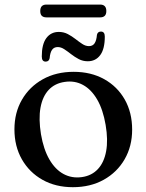

<svg xmlns="http://www.w3.org/2000/svg" viewBox="-20 -786 624 818"><path d="M294 -480Q367.5 -480 423.8 -448.8Q480 -417.5 511.5 -362Q543 -306.5 543 -233.5Q543 -163 511 -107.5Q479 -52 422 -20.2Q365 11.5 290.5 11.5Q217 11.5 161 -20Q105 -51.5 73.2 -107.2Q41.5 -163 41.5 -235Q41.5 -306 73.5 -361.2Q105.5 -416.5 162.2 -448.2Q219 -480 294 -480ZM329 -31.5Q371 -37.5 397.2 -65.8Q423.5 -94 432.2 -141.8Q441 -189.5 430 -254Q419 -319 394 -362Q369 -405 333.5 -424.2Q298 -443.5 255.5 -437Q213.5 -431 187.2 -402.8Q161 -374.5 152.5 -327Q144 -279.5 154.5 -214.5Q165.5 -149.5 190.5 -106.5Q215.5 -63.5 251 -44.5Q286.5 -25.5 329 -31.5ZM354 -525Q333 -525 315.5 -534.2Q298 -543.5 283 -555.2Q268 -567 254 -576.2Q240 -585.5 226 -585.5Q210 -585.5 201.8 -573.8Q193.5 -562 191.5 -538Q188.5 -523.5 174.5 -523.5Q158 -523.5 158 -545.5Q158 -597.5 177.5 -623.8Q197 -650 230.5 -650Q251.5 -650 269 -640.8Q286.5 -631.5 301.5 -619.8Q316.5 -608 330.5 -598.8Q344.5 -589.5 359 -589.5Q375 -589.5 383 -601.5Q391 -613.5 393 -637.5Q396 -651.5 410 -651.5Q426.5 -651.5 426.5 -630Q426.5 -577.5 407 -551.2Q387.5 -525 354 -525ZM151.5 -739Q151.5 -753 158.2 -759.8Q165 -766.5 177.5 -766.5H407Q419.5 -766.5 426.2 -759.8Q433 -753 433 -739Q433 -725 426.2 -718.5Q419.5 -712 407 -712H177.5Q165 -712 158.2 -718.5Q151.5 -725 151.5 -739Z"/></svg>

Font: Fraunces 11pt
Style: Regular
Weight: 400
Version: Version 1.000;[b76b70a41]